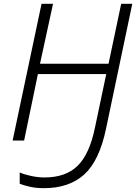

<svg xmlns="http://www.w3.org/2000/svg" viewBox="-20 -734 712 1003"><path d="M209 249Q341 249 420 177.5Q499 106 534 -62L671 -714H613L547 -401H189L257 -714H197L46 0H106L178 -347H535L476 -67Q448 70 386 131.5Q324 193 212 193Q180 193 144 185.5Q108 178 83 167V226Q106 235 138 242Q170 249 209 249Z"/></svg>

Font: Noto Sans UI Light
Style: Italic
Weight: 300
Italic angle: -12°
Designer: Monotype Design Team
Foundry: Monotype Imaging Inc.
Version: Version 1.901